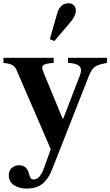

<svg xmlns="http://www.w3.org/2000/svg" viewBox="-28 -870 660 1148"><path d="M131.5 257.5Q86 257.5 55.2 237Q24.5 216.5 24.5 177.5Q24.5 150.5 42.5 134.2Q60.5 118 86.5 118Q132 118 145 167.5Q150.5 189.5 156.2 196.2Q162 203 174.5 203Q211 203 236 132.5L275.5 22L69.5 -454.5Q61 -473 44.2 -481.8Q27.5 -490.5 -7.5 -494V-524.5H293V-494Q244 -490.5 231.5 -480.8Q219 -471 229 -445L346 -161.5H350.5L448.5 -416Q464.5 -455 448 -473.2Q431.5 -491.5 378.5 -494V-524.5H612V-494Q575 -487.5 555.2 -479Q535.5 -470.5 524.5 -455.8Q513.5 -441 503 -415L285 139.5Q272.5 171.5 257.5 193.5Q242.5 215.5 225.5 229Q190 257.5 131.5 257.5ZM297 -624.5 270 -635.5 314 -790Q331 -850.5 383 -850.5Q401.5 -850.5 413.5 -838Q425.5 -825.5 425.5 -806Q425.5 -776 393.5 -738Z"/></svg>

Font: Libre Caslon Text SemiBold
Style: Regular
Weight: 600
Designer: Pablo Impallari, Rodrigo Fuenzalida, Katja Schimmel
Foundry: Pablo Impallari, Rodrigo Fuenzalida
Version: Version 2.000